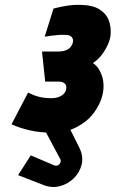

<svg xmlns="http://www.w3.org/2000/svg" viewBox="-20 -532 473 786"><path d="M165 -12 163 0 227 120Q230 127 227 134Q224 141 217.5 144.5Q211 148 202 145L106 104L54 185L157 225Q192 239 225.5 230Q259 221 283 197Q307 173 314.5 140.5Q322 108 305 73L268 -1L269 -7ZM163 -382Q178 -384 192 -386Q206 -388 220.5 -389Q235 -390 250 -389Q257 -389 263 -387Q269 -385 273 -381Q277 -377 278.5 -371Q280 -365 278 -357Q276 -348 269 -339.5Q262 -331 249 -326Q236 -321 215 -321H152L165 -198H220Q229 -198 236 -195.5Q243 -193 247 -188Q251 -183 251.5 -176.5Q252 -170 250 -163Q247 -153 238.5 -145.5Q230 -138 218 -134Q206 -130 190 -130Q170 -130 152.5 -133Q135 -136 121 -141.5Q107 -147 95 -153L27 -23Q63 -7 104 2Q145 11 191 11Q251 11 294.5 -12Q338 -35 364.5 -70.5Q391 -106 400 -145Q409 -187 397 -222.5Q385 -258 360 -274Q381 -287 396.5 -307.5Q412 -328 422 -350.5Q432 -373 433 -393Q435 -423 425 -449.5Q415 -476 387.5 -493.5Q360 -511 311 -512Q284 -513 257 -509Q230 -505 199 -497Z"/></svg>

Font: Advent Pro ExtraBold
Style: Italic
Weight: 800
Italic angle: -12°
Version: Version 3.000